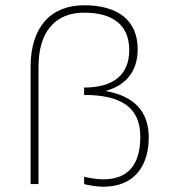

<svg xmlns="http://www.w3.org/2000/svg" viewBox="-20 -698 650 728"><path d="M371 10C493 10 544 -73 544 -177C544 -275 489 -334 380 -353C457 -374 502 -427 502 -511C502 -622 426 -678 299 -678C172 -678 96 -595 96 -444V0H126V-444C126 -580 191 -650 299 -650C407 -650 470 -604 470 -508C470 -412 407 -366 299 -366V-338C436 -338 512 -293 512 -180C512 -76 468 -18 371 -18C346 -18 314 -24 299 -28V0C314 4 346 10 371 10Z"/></svg>

Font: Gantari Thin
Style: Regular
Weight: 250
Designer: Anugrah Pasau
Foundry: Lafontype
Version: Version 1.000